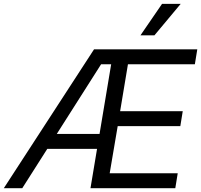

<svg xmlns="http://www.w3.org/2000/svg" viewBox="-63 -986 1054 1006"><path d="M-43 0 429.7 -727.5H970.7L958 -649.4H607.4L566.4 -403.3H894.5L881.8 -325.2H553.7L511.7 -78.1H868.2L855.5 0H411.1L519.5 -649.4H466.8L53.7 0ZM147.5 -206.1 160.2 -284.2H503.9L491.2 -206.1ZM672.9 -800.8 786.1 -965.8H883.8L746.1 -800.8Z"/></svg>

Font: Inter Tight
Style: Italic
Weight: 400
Italic angle: -9.39999°
Designer: Rasmus Andersson
Foundry: rsms
Version: Version 3.002